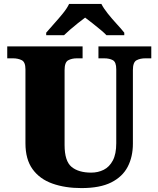

<svg xmlns="http://www.w3.org/2000/svg" viewBox="-20 -951 809 981"><path d="M396 10Q313 10 248 -13Q183 -36 146.5 -86.5Q110 -137 110 -219V-597Q110 -634 91 -643.5Q72 -653 46 -653H17V-714H402V-653H373Q347 -653 328.5 -643Q310 -633 310 -593V-210Q310 -128 345.5 -98.5Q381 -69 446 -69Q481 -69 510 -83.5Q539 -98 556.5 -131Q574 -164 574 -219V-597Q574 -634 556.5 -643.5Q539 -653 512 -653H483V-714H753V-653H723Q696 -653 677.5 -643Q659 -633 659 -593V-217Q659 -150 632.5 -99Q606 -48 548.5 -19Q491 10 396 10ZM216 -784Q232 -803 255.5 -829Q279 -855 301 -882Q323 -909 333 -931H498Q509 -909 530.5 -882Q552 -855 576 -829Q600 -803 615 -784V-771H524Q514 -782 493.5 -799Q473 -816 451.5 -833Q430 -850 415 -861Q400 -850 378.5 -833Q357 -816 337.5 -799Q318 -782 307 -771H216Z"/></svg>

Font: Noto Serif Telugu Black
Style: Regular
Weight: 900
Designer: Jelle Bosma - Monotype Design Team
Foundry: Monotype Imaging Inc.
Version: Version 2.005; ttfautohint (v1.8.4.7-5d5b)